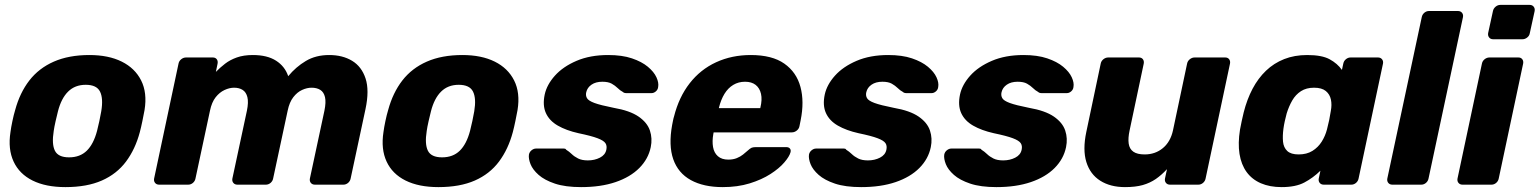

<svg xmlns="http://www.w3.org/2000/svg" viewBox="-20 -755 6295 785"><path d="M247.4 10Q167.1 10 113.1 -16.9Q59.1 -43.8 35.6 -94.5Q12 -145.3 22.8 -214.9Q25.4 -234.9 30.8 -260.3Q36.1 -285.8 42 -305.1Q61.1 -375.7 100 -426Q138.9 -476.2 200.2 -503.1Q261.5 -530 345.4 -530Q423.6 -530 477.7 -503.1Q531.9 -476.2 557.1 -426Q582.4 -375.7 571 -305.1Q567.4 -285.8 562.2 -260.3Q557 -234.9 551.7 -214.9Q533.2 -145.3 495.3 -94.5Q457.4 -43.8 396.4 -16.9Q335.4 10 247.4 10ZM262.4 -111.7Q307.1 -111.7 334.9 -138.9Q362.6 -166.1 376.8 -219.9Q380.8 -234.9 386.2 -260Q391.6 -285.1 394 -300.1Q402.8 -353 388.9 -380.6Q375.1 -408.3 330.4 -408.3Q286.6 -408.3 258.6 -380.6Q230.5 -353 217 -300.1Q213 -285.1 207.4 -260Q201.7 -234.9 199.7 -219.9Q191 -166.1 204.4 -138.9Q217.9 -111.7 262.4 -111.7Z M630.6 0Q620 0 614.1 -7.2Q608.1 -14.5 610.1 -25.1L709.9 -494.9Q711.9 -505.5 720.9 -512.8Q730 -520 740.6 -520H850.1Q860.7 -520 866.2 -512.8Q871.6 -505.5 869.6 -494.9L862.6 -461.1Q879.9 -478.8 900.2 -494.5Q920.6 -510.3 948.3 -520.1Q976 -530 1014 -530Q1072.5 -530 1108.6 -506.9Q1144.7 -483.9 1158.4 -443.5Q1189.7 -481.5 1230.4 -505.7Q1271 -530 1325.9 -530Q1380.7 -530 1419.6 -506.4Q1458.5 -482.9 1474.6 -434.2Q1490.6 -385.6 1474.4 -309.3L1413.6 -25.1Q1411.6 -14.5 1403.1 -7.2Q1394.5 0 1383.9 0H1267.5Q1256.9 0 1250.9 -7.2Q1245 -14.5 1247 -25.1L1306.4 -302.4Q1313.5 -337.1 1308.8 -357.7Q1304 -378.3 1289.8 -387.3Q1275.5 -396.4 1253.9 -396.4Q1235.1 -396.4 1215.2 -387.3Q1195.2 -378.3 1179.2 -357.7Q1163.2 -337.1 1156.1 -302.4L1096.7 -25.1Q1094.7 -14.5 1086.2 -7.2Q1077.6 0 1067 0H950.6Q940 0 934.1 -7.2Q928.1 -14.5 930.1 -25.1L989.5 -302.4Q996.6 -337.1 991.5 -357.7Q986.4 -378.3 972.1 -387.3Q957.9 -396.4 937 -396.4Q918.2 -396.4 898 -387Q877.7 -377.6 861.7 -357.4Q845.7 -337.1 838.6 -302.8L779.2 -25.1Q777.2 -14.5 768.7 -7.2Q760.1 0 749.5 0Z M1772.4 10Q1692.1 10 1638.1 -16.9Q1584.1 -43.8 1560.6 -94.5Q1537 -145.3 1547.8 -214.9Q1550.4 -234.9 1555.8 -260.3Q1561.1 -285.8 1567 -305.1Q1586.1 -375.7 1625 -426Q1663.9 -476.2 1725.2 -503.1Q1786.5 -530 1870.4 -530Q1948.6 -530 2002.7 -503.1Q2056.9 -476.2 2082.1 -426Q2107.4 -375.7 2096 -305.1Q2092.4 -285.8 2087.2 -260.3Q2082 -234.9 2076.7 -214.9Q2058.2 -145.3 2020.3 -94.5Q1982.4 -43.8 1921.4 -16.9Q1860.4 10 1772.4 10ZM1787.4 -111.7Q1832.1 -111.7 1859.9 -138.9Q1887.6 -166.1 1901.8 -219.9Q1905.8 -234.9 1911.2 -260Q1916.6 -285.1 1919 -300.1Q1927.8 -353 1913.9 -380.6Q1900.1 -408.3 1855.4 -408.3Q1811.6 -408.3 1783.6 -380.6Q1755.5 -353 1742 -300.1Q1738 -285.1 1732.4 -260Q1726.7 -234.9 1724.7 -219.9Q1716 -166.1 1729.4 -138.9Q1742.9 -111.7 1787.4 -111.7Z M2355.9 10Q2291.4 10 2248.7 -4.3Q2206.1 -18.6 2182.1 -40Q2158 -61.4 2149.1 -83.8Q2140.3 -106.2 2142.5 -122.5Q2144.5 -133.5 2153.3 -140.6Q2162.1 -147.6 2171 -147.6H2285.4Q2288.2 -147.6 2290.6 -146.9Q2292.9 -146.1 2295 -142.7Q2306.5 -135.7 2317.4 -125.2Q2328.2 -114.7 2343.7 -107Q2359.1 -99.2 2383.5 -99.2Q2411 -99.2 2432.8 -110.4Q2454.6 -121.5 2459 -142.7Q2462.5 -158.9 2455.3 -169.6Q2448.1 -180.4 2422.9 -189.9Q2397.6 -199.5 2345.1 -210.4Q2295.1 -221.6 2260.7 -241.4Q2226.3 -261.1 2211.9 -292.7Q2197.6 -324.3 2207.1 -368.8Q2215.8 -408.8 2248.8 -445.7Q2281.9 -482.6 2337.3 -506.3Q2392.7 -530 2466.5 -530Q2523.6 -530 2563.7 -516.4Q2603.9 -502.8 2628.7 -482.1Q2653.6 -461.4 2663.9 -439Q2674.1 -416.6 2670.9 -399.4Q2669.9 -388.8 2661.6 -381.5Q2653.2 -374.3 2644.2 -374.3H2539.9Q2535.6 -374.3 2532.1 -375.6Q2528.5 -376.9 2526.5 -379.1Q2515.1 -385.1 2505.1 -395.1Q2495 -405 2481 -412.9Q2467 -420.8 2442.6 -420.8Q2415.7 -420.8 2398.4 -408.8Q2381.1 -396.8 2376.9 -378.1Q2373.7 -364.9 2379.7 -354Q2385.7 -343.1 2410.4 -334Q2435.1 -324.9 2488.9 -314.2Q2555.5 -302.7 2591 -278.2Q2626.5 -253.6 2637.2 -221.2Q2648 -188.9 2640.6 -153.4Q2630.7 -105.2 2593.9 -68.1Q2557 -31 2496.7 -10.5Q2436.5 10 2355.9 10Z M2935 10Q2856.6 10 2804.5 -18.7Q2752.4 -47.4 2732.6 -104.1Q2712.9 -160.7 2728.1 -244.4Q2729.5 -251.2 2731.6 -261.9Q2733.6 -272.5 2735.8 -278.8Q2755.8 -358 2799.7 -414.4Q2843.6 -470.8 2907.7 -500.4Q2971.9 -530 3049.4 -530Q3136.9 -530 3186.7 -494.9Q3236.5 -459.9 3252.7 -399.7Q3268.9 -339.5 3253.5 -263.3L3248.6 -238.9Q3246.6 -228.3 3237.4 -221Q3228.1 -213.8 3217.5 -213.8H2897.7Q2897.7 -213.1 2897.2 -211Q2896.7 -208.9 2896.4 -206.9Q2891.2 -177.5 2895.3 -153.9Q2899.4 -130.2 2915.1 -116.3Q2930.9 -102.4 2957.6 -102.4Q2977.5 -102.4 2992.4 -108.5Q3007.4 -114.6 3018 -123.2Q3028.6 -131.9 3035.6 -138Q3047 -148.5 3053.1 -151Q3059.3 -153.5 3070.9 -153.5H3195Q3204.6 -153.5 3209.6 -147.7Q3214.6 -141.9 3212 -132.2Q3207.4 -115.1 3186.7 -90.9Q3166 -66.6 3130.1 -43.5Q3094.2 -20.4 3045 -5.2Q2995.7 10 2935 10ZM2919.1 -312.9H3088.4L3088.8 -315Q3096.8 -347.5 3091.4 -371.3Q3086 -395 3069.5 -407.9Q3053 -420.8 3026.1 -420.8Q2999.2 -420.8 2977.9 -407.9Q2956.5 -395 2942 -371.3Q2927.5 -347.5 2919.5 -315Z M3500.9 10Q3436.4 10 3393.7 -4.3Q3351.1 -18.6 3327.1 -40Q3303 -61.4 3294.1 -83.8Q3285.3 -106.2 3287.5 -122.5Q3289.5 -133.5 3298.3 -140.6Q3307.1 -147.6 3316 -147.6H3430.4Q3433.2 -147.6 3435.6 -146.9Q3437.9 -146.1 3440 -142.7Q3451.5 -135.7 3462.4 -125.2Q3473.2 -114.7 3488.7 -107Q3504.1 -99.2 3528.5 -99.2Q3556 -99.2 3577.8 -110.4Q3599.6 -121.5 3604 -142.7Q3607.5 -158.9 3600.3 -169.6Q3593.1 -180.4 3567.9 -189.9Q3542.6 -199.5 3490.1 -210.4Q3440.1 -221.6 3405.7 -241.4Q3371.3 -261.1 3356.9 -292.7Q3342.6 -324.3 3352.1 -368.8Q3360.8 -408.8 3393.8 -445.7Q3426.9 -482.6 3482.3 -506.3Q3537.7 -530 3611.5 -530Q3668.6 -530 3708.7 -516.4Q3748.9 -502.8 3773.7 -482.1Q3798.6 -461.4 3808.9 -439Q3819.1 -416.6 3815.9 -399.4Q3814.9 -388.8 3806.6 -381.5Q3798.2 -374.3 3789.2 -374.3H3684.9Q3680.6 -374.3 3677.1 -375.6Q3673.5 -376.9 3671.5 -379.1Q3660.1 -385.1 3650.1 -395.1Q3640 -405 3626 -412.9Q3612 -420.8 3587.6 -420.8Q3560.7 -420.8 3543.4 -408.8Q3526.1 -396.8 3521.9 -378.1Q3518.7 -364.9 3524.7 -354Q3530.7 -343.1 3555.4 -334Q3580.1 -324.9 3633.9 -314.2Q3700.5 -302.7 3736 -278.2Q3771.5 -253.6 3782.2 -221.2Q3793 -188.9 3785.6 -153.4Q3775.7 -105.2 3738.9 -68.1Q3702 -31 3641.7 -10.5Q3581.5 10 3500.9 10Z M4053.9 10Q3989.4 10 3946.7 -4.3Q3904.1 -18.6 3880.1 -40Q3856 -61.4 3847.1 -83.8Q3838.3 -106.2 3840.5 -122.5Q3842.5 -133.5 3851.3 -140.6Q3860.1 -147.6 3869 -147.6H3983.4Q3986.2 -147.6 3988.6 -146.9Q3990.9 -146.1 3993 -142.7Q4004.5 -135.7 4015.4 -125.2Q4026.2 -114.7 4041.7 -107Q4057.1 -99.2 4081.5 -99.2Q4109 -99.2 4130.8 -110.4Q4152.6 -121.5 4157 -142.7Q4160.5 -158.9 4153.3 -169.6Q4146.1 -180.4 4120.9 -189.9Q4095.6 -199.5 4043.1 -210.4Q3993.1 -221.6 3958.7 -241.4Q3924.3 -261.1 3909.9 -292.7Q3895.6 -324.3 3905.1 -368.8Q3913.8 -408.8 3946.8 -445.7Q3979.9 -482.6 4035.3 -506.3Q4090.7 -530 4164.5 -530Q4221.6 -530 4261.7 -516.4Q4301.9 -502.8 4326.7 -482.1Q4351.6 -461.4 4361.9 -439Q4372.1 -416.6 4368.9 -399.4Q4367.9 -388.8 4359.6 -381.5Q4351.2 -374.3 4342.2 -374.3H4237.9Q4233.6 -374.3 4230.1 -375.6Q4226.5 -376.9 4224.5 -379.1Q4213.1 -385.1 4203.1 -395.1Q4193 -405 4179 -412.9Q4165 -420.8 4140.6 -420.8Q4113.7 -420.8 4096.4 -408.8Q4079.1 -396.8 4074.9 -378.1Q4071.7 -364.9 4077.7 -354Q4083.7 -343.1 4108.4 -334Q4133.1 -324.9 4186.9 -314.2Q4253.5 -302.7 4289 -278.2Q4324.5 -253.6 4335.2 -221.2Q4346 -188.9 4338.6 -153.4Q4328.7 -105.2 4291.9 -68.1Q4255 -31 4194.7 -10.5Q4134.5 10 4053.9 10Z M4579.5 10Q4519.8 10 4478.5 -16.1Q4437.3 -42.1 4421.6 -92.5Q4406 -142.9 4421.5 -215.9L4480.3 -494.9Q4482.3 -505.5 4491.3 -512.8Q4500.4 -520 4511 -520H4636.7Q4647.4 -520 4652.8 -512.8Q4658.2 -505.5 4656.2 -494.9L4598.5 -222.1Q4591.5 -189.9 4594.7 -167.9Q4597.9 -146 4613.7 -134.8Q4629.5 -123.6 4660.1 -123.6Q4703.2 -123.6 4734.4 -149.4Q4765.6 -175.2 4775.8 -222.1L4833.5 -494.9Q4835.5 -505.5 4844.6 -512.8Q4853.6 -520 4864.3 -520H4989.4Q5000 -520 5005.4 -512.8Q5010.9 -505.5 5008.9 -494.9L4909.1 -25.1Q4907.1 -14.5 4898.6 -7.2Q4890 0 4879.4 0H4763.6Q4753 0 4747.1 -7.2Q4741.1 -14.5 4743.1 -25.1L4751.3 -63.4Q4729.5 -39.8 4705.8 -23.3Q4682 -6.9 4652.2 1.6Q4622.4 10 4579.5 10Z M5220.1 10Q5171.5 10 5135.2 -5.7Q5098.9 -21.4 5076.8 -51.7Q5054.8 -82 5047.8 -125.6Q5040.9 -169.3 5049.8 -225.1Q5053.6 -245.1 5056.9 -260.6Q5060.3 -276.1 5064.9 -295.5Q5078.4 -348.9 5101.1 -392Q5123.9 -435.1 5156.1 -465.9Q5188.2 -496.7 5230.4 -513.4Q5272.5 -530 5324.4 -530Q5384.8 -530 5416.5 -512.6Q5448.3 -495.2 5466.5 -469.1L5472.1 -494.9Q5474.1 -505.5 5482.7 -512.8Q5491.3 -520 5501.9 -520H5613.9Q5624.5 -520 5630.4 -512.8Q5636.4 -505.5 5634.4 -494.9L5534.6 -25.1Q5532.6 -14.5 5524.1 -7.2Q5515.5 0 5504.9 0H5392.3Q5381.6 0 5375.7 -7.2Q5369.8 -14.5 5371.8 -25.1L5378.6 -57.1Q5348.3 -27.5 5312.8 -8.8Q5277.4 10 5220.1 10ZM5289.5 -123.6Q5322.7 -123.6 5346 -138.1Q5369.3 -152.6 5383.9 -175.9Q5398.5 -199.2 5405.4 -225.9Q5410.6 -245.9 5414.4 -263.9Q5418.1 -282 5421.1 -301.4Q5426 -326.4 5421.5 -347.9Q5417 -369.4 5400.6 -382.9Q5384.1 -396.4 5352.5 -396.4Q5321 -396.4 5299.1 -382.3Q5277.1 -368.1 5263.4 -344.3Q5249.6 -320.4 5240.6 -291.1Q5236.6 -276.1 5233 -260Q5229.4 -243.9 5227.4 -228.9Q5223.5 -199.6 5225.7 -175.7Q5228 -151.9 5243 -137.7Q5258 -123.6 5289.5 -123.6Z M5672.6 0Q5662 0 5656.1 -7.2Q5650.1 -14.5 5652.1 -25.1L5792.9 -684.9Q5794.9 -695.5 5803.4 -702.8Q5812 -710 5822.6 -710H5940.9Q5951.5 -710 5957.4 -702.8Q5963.4 -695.5 5961.4 -684.9L5820.6 -25.1Q5818.6 -14.5 5810.1 -7.2Q5801.5 0 5790.9 0Z M5959.6 0Q5949 0 5943.1 -7.2Q5937.1 -14.5 5939.1 -25.1L6038.9 -494.9Q6040.9 -505.5 6049.9 -512.8Q6059 -520 6069.6 -520H6187.9Q6198.5 -520 6203.9 -512.8Q6209.4 -505.5 6207.4 -494.9L6107.6 -25.1Q6105.6 -14.5 6097.1 -7.2Q6088.5 0 6077.9 0ZM6084.8 -594.5Q6074.1 -594.5 6068.4 -601.8Q6062.6 -609 6064.3 -619.6L6083.9 -709.5Q6085.9 -720.1 6094.8 -727.6Q6103.6 -735 6114.3 -735H6234.1Q6244.7 -735 6250.6 -727.6Q6256.4 -720.1 6254.4 -709.5L6234.7 -619.6Q6233.1 -609 6224.2 -601.8Q6215.2 -594.5 6204.6 -594.5Z"/></svg>

Font: Rubik Light
Style: Italic
Weight: 300
Italic angle: -12°
Designer: Hubert and Fischer
Foundry: Hubert and Fischer
Version: Version 2.300;gftools[0.9.30]